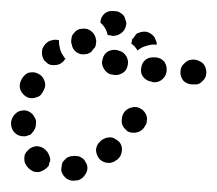

<svg xmlns="http://www.w3.org/2000/svg" viewBox="-33 -302 394 348"><path d="M121 15Q127 7 125 -2Q124 -6 121 -10Q119 -14 115 -16Q111 -19 107 -19Q102 -20 98 -19Q97 -19 96 -19Q92 -18 88 -16Q85 -13 82 -10Q79 -6 79 -2Q78 3 78 7Q80 16 88 22Q96 27 105 25Q106 25 107 25Q116 23 121 15ZM45 7Q41 9 37 10Q32 10 28 9Q24 7 20 4Q19 3 18 2Q15 -1 13 -5Q11 -9 11 -13Q11 -18 12 -22Q14 -26 17 -29Q23 -36 33 -37Q42 -37 49 -31Q49 -30 50 -30Q53 -27 55 -23Q57 -19 58 -14Q58 -13 58 -12Q58 -11 58 -10Q57 -8 56 -6Q56 -5 56 -5Q56 -3 55 -1Q53 1 52 2Q49 5 45 7ZM188 -29Q189 -38 183 -45Q180 -48 176 -50Q172 -53 167 -53Q163 -53 159 -52Q154 -50 151 -48L149 -46Q142 -40 141 -31Q141 -22 147 -14Q150 -11 154 -9Q158 -7 162 -7Q166 -6 171 -8Q175 -9 178 -12L180 -13Q187 -19 188 -29ZM-7 -62Q-13 -69 -13 -78V-80Q-12 -89 -5 -96Q1 -102 11 -102Q15 -102 19 -100Q23 -98 26 -95Q29 -91 31 -87Q33 -83 32 -78V-76Q32 -72 30 -68Q28 -64 25 -61Q24 -59 22 -58Q21 -57 19 -57Q18 -56 16 -56Q14 -55 13 -55Q11 -55 9 -55Q0 -55 -7 -62ZM233 -82Q234 -87 233 -91Q232 -95 229 -99Q226 -103 222 -105Q214 -110 205 -107Q196 -105 191 -97L190 -95Q188 -91 188 -87Q187 -82 188 -78Q189 -74 192 -70Q195 -67 198 -64Q206 -60 215 -62Q224 -64 229 -72L230 -74Q233 -78 233 -82ZM4 -139Q8 -130 16 -126Q20 -124 25 -124Q29 -124 34 -126Q38 -127 41 -130Q44 -134 46 -138L47 -140Q51 -148 47 -157Q44 -165 35 -169Q31 -171 27 -171Q22 -171 18 -170Q14 -168 11 -165Q8 -162 6 -158L5 -156Q1 -147 4 -139ZM334 -155Q341 -161 341 -171Q341 -180 335 -187Q328 -193 319 -194H317Q307 -194 301 -187Q294 -181 294 -171Q294 -162 300 -155Q307 -149 316 -149H318Q328 -148 334 -155ZM261 -158Q268 -164 269 -173Q270 -182 265 -190Q259 -197 250 -198H248Q238 -199 231 -194Q224 -188 223 -179Q221 -169 227 -162Q233 -155 242 -154L244 -153Q254 -152 261 -158ZM188 -169Q196 -173 198 -182Q201 -191 196 -200Q191 -208 183 -210L180 -211Q171 -213 163 -209Q155 -204 153 -195Q150 -186 155 -178Q159 -170 168 -167H170Q179 -164 188 -169ZM74 -229Q67 -231 61 -229Q55 -228 50 -223L49 -222Q46 -218 44 -214Q43 -210 43 -206Q43 -201 45 -197Q46 -193 50 -190Q56 -183 66 -184Q75 -184 81 -190L83 -192Q84 -193 84 -194Q85 -195 86 -195Q83 -198 81 -202Q76 -209 75 -218Q74 -221 74 -224Q74 -227 74 -229ZM106 -207Q98 -213 97 -222Q96 -224 96 -226Q96 -230 97 -235Q98 -239 101 -242Q104 -246 108 -248Q112 -250 117 -250Q126 -251 133 -245Q140 -239 141 -230Q142 -227 141 -224Q141 -221 140 -218Q139 -217 139 -216Q136 -213 134 -210Q132 -207 129 -206Q126 -204 123 -204Q114 -202 106 -207ZM205 -223Q205 -225 206 -226Q206 -228 206 -230Q210 -234 213 -239Q214 -240 215 -241Q216 -242 217 -242Q226 -246 234 -244Q243 -241 248 -233Q248 -231 249 -230Q250 -228 251 -225Q251 -223 251 -221H250Q242 -222 233 -219Q224 -217 217 -211Q216 -211 216 -210Q216 -210 216 -211Q212 -218 205 -223ZM162 -239Q164 -238 166 -238Q168 -238 170 -237Q171 -237 172 -237Q181 -237 188 -243Q195 -249 196 -259Q196 -263 194 -267Q193 -272 190 -275Q187 -278 183 -280Q179 -282 174 -282Q173 -282 172 -282Q163 -283 156 -277Q149 -270 149 -261Q155 -256 159 -248Q161 -244 162 -239Z"/></svg>

Font: FRB American Cursive Dotted Extrabold
Style: Bold Italic
Weight: 800
Italic angle: -25°
Version: Version 2.0;Modular Font Editor K font №1